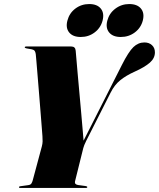

<svg xmlns="http://www.w3.org/2000/svg" viewBox="-20 -930 786 950"><path d="M412 -4.5Q412 0 404 0H80Q74 0 74 -3.5Q74 -8 80.5 -8.5L120 -14Q131.5 -15.5 135.8 -22.8Q140 -30 142 -38L187 -205.5Q190.5 -218.5 190.8 -230.5Q191 -242.5 190 -256Q189.5 -264 187 -295.2Q184.5 -326.5 181 -371.2Q177.5 -416 173.5 -464.5Q169.5 -513 166 -556.2Q162.5 -599.5 160 -628.5Q157.5 -657.5 157 -661.5Q155 -676 148.8 -681.2Q142.5 -686.5 111.5 -690.5Q102.5 -692 102.5 -696Q102.5 -700 109.5 -700H332.5Q353 -700 354.5 -679Q355 -674.5 357.5 -644.5Q360 -614.5 364 -568.8Q368 -523 372.8 -471.2Q377.5 -419.5 381.8 -370.8Q386 -322 389.2 -285.2Q392.5 -248.5 393.5 -234L582.5 -607.5Q616 -674 640 -697Q664 -720 694.5 -720Q717.5 -720 732 -706.5Q746.5 -693 746.5 -671Q746.5 -642 721.5 -620Q696.5 -598 646.5 -575.5Q604 -556.5 575.2 -533.2Q546.5 -510 527.5 -472L406.5 -233Q395 -209.5 392 -197L351 -32Q348 -17.5 366.5 -14.5L403 -9.5Q412 -8 412 -4.5ZM379.5 -747Q340.5 -747 322.2 -769.5Q304 -792 313.5 -828Q323 -865 352.8 -887.5Q382.5 -910 421.5 -910Q460.5 -910 478.8 -887.5Q497 -865 487.5 -828Q478 -792 448.2 -769.5Q418.5 -747 379.5 -747ZM577.5 -747Q538.5 -747 520 -769.5Q501.5 -792 511 -828Q520.5 -864.5 550.8 -887.2Q581 -910 619.5 -910Q659 -910 677.5 -887.5Q696 -865 686.5 -828Q677 -792 647 -769.5Q617 -747 577.5 -747Z"/></svg>

Font: Fraunces 144pt Black
Style: Italic
Weight: 900
Italic angle: -16°
Version: Version 1.000;[0bf87f6ff]